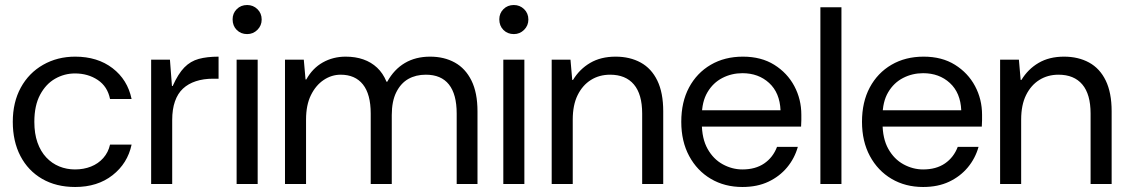

<svg xmlns="http://www.w3.org/2000/svg" viewBox="-20 -734 4496 766"><path d="M280 12Q204 12 148 -20.5Q92 -53 61.5 -111.5Q31 -170 31 -248Q31 -326 63 -384.5Q95 -443 152 -475.5Q209 -508 280 -508Q369 -508 429 -462Q489 -416 505 -339H419Q409 -389 370 -415Q331 -441 279 -441Q237 -441 200 -420Q163 -399 140 -356Q117 -313 117 -248Q117 -201 129.5 -165.5Q142 -130 164.5 -106Q187 -82 216.5 -70Q246 -58 279 -58Q314 -58 343 -69.5Q372 -81 392 -103.5Q412 -126 419 -157H505Q489 -82 429 -35Q369 12 280 12Z M583 0V-496H658L666 -391H669Q691 -440 715.5 -465Q740 -490 773 -499Q806 -508 852 -508V-420H830Q792 -420 761.5 -410Q731 -400 710 -380.5Q689 -361 678 -329.5Q667 -298 667 -255V0Z M924 0V-496H1008V0ZM966 -598Q941 -598 924.5 -614.5Q908 -631 908 -657Q908 -681 924.5 -697.5Q941 -714 966 -714Q990 -714 1007 -697.5Q1024 -681 1024 -656Q1024 -632 1007 -615Q990 -598 966 -598Z M1117 0V-496H1192L1199 -417H1202Q1227 -462 1268 -485Q1309 -508 1359 -508Q1398 -508 1429.5 -497Q1461 -486 1484.5 -464Q1508 -442 1522 -408H1525Q1552 -457 1595 -482.5Q1638 -508 1696 -508Q1752 -508 1794.5 -484.5Q1837 -461 1861 -412.5Q1885 -364 1885 -290V0H1802V-281Q1802 -358 1771 -397Q1740 -436 1679 -436Q1639 -436 1609 -419Q1579 -402 1561 -366Q1543 -330 1543 -275V0H1459V-281Q1459 -358 1428 -397Q1397 -436 1339 -436Q1303 -436 1271.5 -415Q1240 -394 1220.5 -354.5Q1201 -315 1201 -257V0Z M1988 0V-496H2072V0ZM2030 -598Q2005 -598 1988.5 -614.5Q1972 -631 1972 -657Q1972 -681 1988.5 -697.5Q2005 -714 2030 -714Q2054 -714 2071 -697.5Q2088 -681 2088 -656Q2088 -632 2071 -615Q2054 -598 2030 -598Z M2181 0V-496H2256L2263 -415H2266Q2292 -458 2334.5 -483Q2377 -508 2436 -508Q2493 -508 2536 -484.5Q2579 -461 2602.5 -412.5Q2626 -364 2626 -290V0H2542V-281Q2542 -358 2509 -397Q2476 -436 2414 -436Q2371 -436 2337.5 -415Q2304 -394 2284.5 -354.5Q2265 -315 2265 -257V0Z M2942 12Q2871 12 2816 -20.5Q2761 -53 2729.5 -111.5Q2698 -170 2698 -248Q2698 -327 2729 -385Q2760 -443 2815.5 -475.5Q2871 -508 2944 -508Q3017 -508 3069 -475.5Q3121 -443 3149 -390.5Q3177 -338 3177 -276Q3177 -266 3177 -254.5Q3177 -243 3176 -229H2761V-294H3094Q3091 -364 3048.5 -403Q3006 -442 2942 -442Q2899 -442 2862 -423Q2825 -404 2802.5 -366Q2780 -328 2780 -271V-243Q2780 -181 2803 -140Q2826 -99 2863.5 -78.5Q2901 -58 2942 -58Q2994 -58 3029 -82Q3064 -106 3080 -148H3163Q3150 -102 3120 -66Q3090 -30 3045.5 -9Q3001 12 2942 12Z M3253 0V-705H3337V0Z M3663 12Q3592 12 3537 -20.5Q3482 -53 3450.5 -111.5Q3419 -170 3419 -248Q3419 -327 3450 -385Q3481 -443 3536.5 -475.5Q3592 -508 3665 -508Q3738 -508 3790 -475.5Q3842 -443 3870 -390.5Q3898 -338 3898 -276Q3898 -266 3898 -254.5Q3898 -243 3897 -229H3482V-294H3815Q3812 -364 3769.5 -403Q3727 -442 3663 -442Q3620 -442 3583 -423Q3546 -404 3523.5 -366Q3501 -328 3501 -271V-243Q3501 -181 3524 -140Q3547 -99 3584.5 -78.5Q3622 -58 3663 -58Q3715 -58 3750 -82Q3785 -106 3801 -148H3884Q3871 -102 3841 -66Q3811 -30 3766.5 -9Q3722 12 3663 12Z M3970 0V-496H4045L4052 -415H4055Q4081 -458 4123.5 -483Q4166 -508 4225 -508Q4282 -508 4325 -484.5Q4368 -461 4391.5 -412.5Q4415 -364 4415 -290V0H4331V-281Q4331 -358 4298 -397Q4265 -436 4203 -436Q4160 -436 4126.5 -415Q4093 -394 4073.5 -354.5Q4054 -315 4054 -257V0Z"/></svg>

Font: DM Sans 36pt
Style: Regular
Weight: 400
Designer: Colophon Foundry, Jonny Pinhorn
Foundry: Colophon Foundry
Version: Version 4.004;gftools[0.9.30]